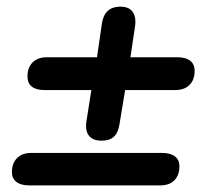

<svg xmlns="http://www.w3.org/2000/svg" viewBox="-20 -560 640 580"><path d="M240 -179Q240 -188 241 -193L256 -288H114Q89 -288 76 -298.5Q63 -309 63 -329Q63 -356 78.5 -371.5Q94 -387 121 -387H273L288 -490Q296 -540 344 -540Q366 -540 377.5 -528Q389 -516 389 -495Q389 -486 388 -481L374 -387H516Q541 -387 554.5 -376.5Q568 -366 568 -346Q568 -319 552.5 -303.5Q537 -288 510 -288H358L341 -185Q337 -159 324 -147Q311 -135 286 -135Q264 -135 252 -146.5Q240 -158 240 -179ZM16 -40Q16 -67 31.5 -82.5Q47 -98 74 -98H470Q495 -98 508.5 -87.5Q522 -77 522 -58Q522 -31 507 -15.5Q492 0 464 0H68Q43 0 29.5 -10.5Q16 -21 16 -40Z"/></svg>

Font: SN Pro Bold
Style: Bold Italic
Weight: 700
Italic angle: -9°
Designer: Tobias Whetton
Foundry: Supernotes
Version: Version 1.003